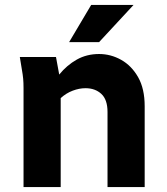

<svg xmlns="http://www.w3.org/2000/svg" viewBox="-20 -755 674 775"><path d="M60 -525H206L219 -454Q250 -492 290 -514.5Q330 -537 380 -537Q427 -537 469 -513.5Q511 -490 537.5 -443.5Q564 -397 564 -326V0H414V-303Q414 -353 389 -376Q364 -399 325 -399Q300 -399 273.5 -389Q247 -379 225 -359V0H75V-400Q75 -421 73.5 -437.5Q72 -454 68 -476ZM259 -585 348 -735H519L380 -585Z"/></svg>

Font: Radio Canada
Style: Bold
Weight: 700
Designer: Charles Daoud, Etienne Aubert Bonn, Alexandre Saumier Demers, Jacques Le Bailly
Foundry: Radio-Canada
Version: Version 2.104; ttfautohint (v1.8.4.7-5d5b);gftools[0.9.28.de